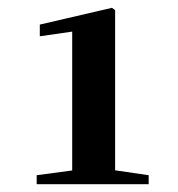

<svg xmlns="http://www.w3.org/2000/svg" viewBox="-20 -948 455 492"><path d="M74 -476V-499L171 -512H272L361 -499V-476ZM165 -476V-867L82 -855V-885L267 -928L275 -922V-476Z"/></svg>

Font: Noto Serif JP ExtraLight Black
Style: Regular
Weight: 900
Version: Version 2.003-H1;hotconv 1.1.1;makeotfexe 2.6.0